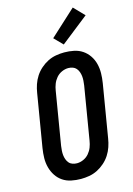

<svg xmlns="http://www.w3.org/2000/svg" viewBox="-145 -1059 789 1139"><g transform="rotate(-15 250.0 -489.5)"><path d="M206 8Q176 8 147 2Q118 -4 95 -19.5Q72 -35 56.5 -58.5Q41 -82 33.5 -110Q26 -138 26.5 -167.5Q27 -197 32 -228L86 -552Q90 -578 98.5 -603Q107 -628 121.5 -650.5Q136 -673 157 -691.5Q178 -710 202 -722Q226 -734 252 -738.5Q278 -743 303 -743Q333 -743 362 -737Q391 -731 414 -715.5Q437 -700 453 -676.5Q469 -653 476 -625Q483 -597 482.5 -567.5Q482 -538 477 -507L423 -183Q419 -157 410.5 -132Q402 -107 387.5 -84.5Q373 -62 352 -43.5Q331 -25 307 -13Q283 -1 257 3.5Q231 8 206 8ZM207 -88Q227 -88 247 -97Q267 -106 281 -122.5Q295 -139 302.5 -158.5Q310 -178 313 -198L367 -523Q369 -537 370 -551.5Q371 -566 369.5 -579.5Q368 -593 363.5 -605.5Q359 -618 350.5 -628Q342 -638 329 -642.5Q316 -647 302 -647Q282 -647 262 -638Q242 -629 228 -612.5Q214 -596 206.5 -576.5Q199 -557 196 -537L142 -212Q140 -198 139 -183.5Q138 -169 139.5 -155.5Q141 -142 145.5 -129.5Q150 -117 158.5 -107Q167 -97 180 -92.5Q193 -88 207 -88ZM313 -789 262 -841 421 -987 483 -923Z"/></g></svg>

Font: Iosevka SS04
Style: Bold Italic
Weight: 700
Italic angle: -9°
Monospace: yes
Designer: Belleve Invis
Foundry: Belleve Invis
Version: Version 19.0.0; ttfautohint (v1.8.4)